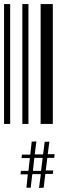

<svg xmlns="http://www.w3.org/2000/svg" viewBox="-20 -610 370 945"><path d="M0 0V-590H30V0ZM90 0V-590H120V0ZM180 0V-590H240V0ZM181 247H139L131 314H110L117 248H81L83 231H120L127 168H86L88 151H129L136 87L159 86L151 150H192L200 88L223 87L215 149H249L247 167H213L205 229H242L240 246H203L195 314L172 315ZM182 231 190 167H149L142 231Z"/></svg>

Font: Libre Barcode 128 Text
Style: Regular
Weight: 400
Version: Version 1.005; ttfautohint (v1.8.3)